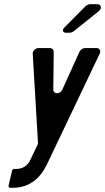

<svg xmlns="http://www.w3.org/2000/svg" viewBox="-20 -705 501 915"><path d="M40 190C125 190 173 140 203 80L455 -449C462 -463 455 -476 440 -476H385C375 -476 363 -468 359 -459L277 -278C267 -255 234 -255 234 -278L236 -459C236 -468 228 -476 218 -476H164C149 -476 135 -463 136 -448L161 -25C162 -23 159 -15 158 -13L122 62C112 83 88 100 59 100H49C43 100 38 104 37 110L21 179C20 185 23 190 29 190ZM293 -549H314C317 -549 328 -553 330 -555L451 -652C467 -665 462 -685 444 -685H408C403 -685 392 -680 388 -676L286 -573C275 -562 280 -549 293 -549Z"/></svg>

Font: DIN Rundschrift
Style: EngKursiv
Weight: 400
Width: 3
Version: Version 1.027